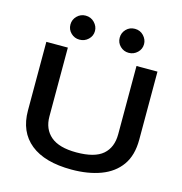

<svg xmlns="http://www.w3.org/2000/svg" viewBox="-119 -923 988 1043"><g transform="rotate(15 375.0 -402.0)"><path d="M376 12Q225 12 145 -52.5Q65 -117 65 -237V-623H186V-236Q186 -165 233 -125Q280 -85 377 -85Q480 -85 526 -125Q572 -165 572 -239V-623H690V-240Q690 -152 650.5 -96.5Q611 -41 540 -14.5Q469 12 376 12ZM235 -681Q207 -681 187 -700.5Q167 -720 167 -748Q167 -776 187 -796Q207 -816 235 -816Q265 -816 285 -795Q305 -774 305 -748Q305 -720 284.5 -700.5Q264 -681 235 -681ZM512 -681Q484 -681 464 -700.5Q444 -720 444 -748Q444 -776 463.5 -796Q483 -816 512 -816Q542 -816 561.5 -795Q581 -774 581 -748Q581 -720 560.5 -700.5Q540 -681 512 -681Z"/></g></svg>

Font: Inconsolata ExtraExpanded
Style: Bold
Weight: 700
Width: 8
Monospace: yes
Designer: Raph Levien, Cyreal, Brenton Simpson
Foundry: Raph Levien, Cyreal, Google
Version: Version 3.100; ttfautohint (v1.8.4.7-5d5b)